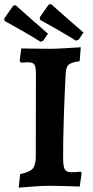

<svg xmlns="http://www.w3.org/2000/svg" viewBox="-50 -870 435 899"><path d="M37.5 8.8 44.4 -54.7Q88.7 -63.7 103.2 -80.6Q117.6 -97.4 117.6 -138.9L118.2 -525.6Q118.2 -557.1 110.9 -567.7Q103.6 -578.2 82.1 -578.2Q75.5 -578.2 65.3 -577.7Q55.1 -577.2 47.3 -576.7L42.2 -585.2L49.6 -643.2Q82.4 -642.6 119.9 -642.1Q157.4 -641.5 187.5 -641.5Q206.7 -641.5 244.4 -643.6Q282.1 -645.6 328.3 -648.7L322.9 -583.4Q285.1 -578.4 272.4 -567.8Q259.7 -557.2 257.7 -528.7Q255.1 -480.9 252.8 -427.2Q250.6 -373.6 248.8 -319.8Q247 -266.1 246.2 -217.6Q245.5 -169.2 245.5 -131.8Q245.5 -90.9 253.3 -77.2Q261.2 -63.4 284.1 -63.4Q295.4 -63.4 307.4 -64.4Q319.5 -65.4 327.6 -66.4L332.3 -59.7L323.3 3.5Q301.2 2.5 273 1.7Q244.7 1 218.4 0.5Q192.2 0 176.1 0Q152.7 0 114.3 2.6Q76 5.2 37.5 8.8ZM305.8 -679.5Q263.8 -705.7 225.4 -727.7Q187 -749.7 162.4 -763.3Q137.8 -776.9 137.8 -776.9L136.1 -788.6L178 -848.7L189.7 -850.5Q189.7 -850.5 212 -830.4Q234.3 -810.4 269.1 -780Q304 -749.6 340.9 -717.7L318.8 -684.5ZM139.7 -674.5Q97.7 -700.8 59.3 -722.8Q20.9 -744.8 -3.8 -758.3Q-28.4 -771.9 -28.4 -771.9L-30 -783.6L11.8 -843.2L23.5 -845.5Q23.5 -845.5 45.8 -825.5Q68.2 -805.5 103 -774.8Q137.8 -744.1 174.7 -712.2L152.1 -679Z"/></svg>

Font: Alegreya
Style: Regular
Weight: 400
Designer: Juan Pablo del Peral
Foundry: Huerta Tipografica
Version: Version 2.009